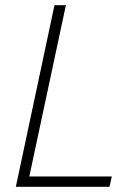

<svg xmlns="http://www.w3.org/2000/svg" viewBox="-20 -720 463 740"><path d="M41 0H402L411 -40H93L234 -700H190Z"/></svg>

Font: Advent Pro Light
Style: Italic
Weight: 300
Italic angle: -12°
Version: Version 3.000